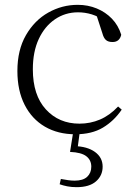

<svg xmlns="http://www.w3.org/2000/svg" viewBox="-20 -542 567 795"><path d="M292 14Q220 14 166 -17.5Q112 -49 82 -108Q52 -167 52 -248Q52 -335 87.5 -396.5Q123 -458 180 -490Q237 -522 302 -522Q344 -522 380.5 -507Q417 -492 443.5 -464.5Q470 -437 482 -398Q475 -368 446 -368Q428 -368 418.5 -376.5Q409 -385 404 -404L376 -490L419 -452Q388 -474 360 -482.5Q332 -491 303 -491Q250 -491 207.5 -462Q165 -433 140.5 -380.5Q116 -328 116 -255Q116 -148 170 -89Q224 -30 309 -30Q354 -30 394 -47Q434 -64 469 -101L484 -88Q452 -41 406 -13.5Q360 14 292 14ZM270 87 284 -1H311L300 81L287 63Q341 64 373 87Q405 110 405 148Q405 185 377.5 209Q350 233 297 233Q276 233 258.5 229.5Q241 226 227 221L232 199Q248 202 262 204Q276 206 289 206Q324 206 341 190Q358 174 358 148Q358 121 337.5 105Q317 89 270 87Z"/></svg>

Font: Noto Serif KR
Style: Regular
Weight: 200
Designer: Ryoko NISHIZUKA 西塚涼子 (kana & ideographs); Frank Grießhammer (Latin, Greek & Cyrillic); Wenlong ZHANG 张文龙 (bopomofo); San
Foundry: Adobe
Version: Version 2.001;hotconv 1.1.0;makeotfexe 2.6.0